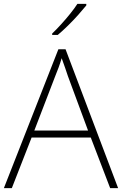

<svg xmlns="http://www.w3.org/2000/svg" viewBox="-20 -1021 630 990"><path d="M548 -51 448 -312H143L41 -51H0L281 -767H318L589 -51ZM330 -629Q325 -646 316 -670.5Q307 -695 298 -721Q291 -697 282 -672.5Q273 -648 265 -629L157 -348H434ZM425 -993Q408 -972 383.5 -944.5Q359 -917 331 -889.5Q303 -862 278 -841H249V-848Q270 -868 295 -895.5Q320 -923 342.5 -951Q365 -979 379 -1001H425Z"/></svg>

Font: Noto Sans Tamil UI ExtraLight
Style: Regular
Weight: 200
Designer: Jelle Bosma - Monotype Design Team
Foundry: Monotype Imaging Inc.
Version: Version 2.004; ttfautohint (v1.8.4.7-5d5b)